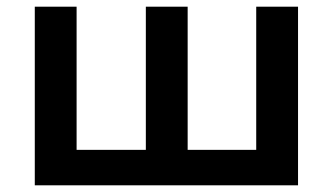

<svg xmlns="http://www.w3.org/2000/svg" viewBox="-20 -554 995 574"><path d="M871 -534V0H84V-534H209V-106H416V-534H541V-106H746V-534Z"/></svg>

Font: mBank SemiBold
Style: Regular
Weight: 600
Designer: Julieta Ulanovsky
Foundry: Julieta Ulanovsky
Version: Version 7.200